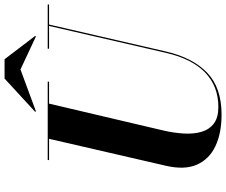

<svg xmlns="http://www.w3.org/2000/svg" viewBox="-95 -885 995 845"><g transform="rotate(-90 402.5 -462.5)"><path d="M519.3 -869.9 335.4 -802 332.5 -804.9 479.2 -939.9H564.2L667.2 -804.9L664.3 -802ZM120.6 -750H465.6V-744.1H368.9L250.5 -240.2Q239.7 -193.4 237.3 -150.1Q234.9 -106.9 245 -72.8Q255.1 -38.6 281.4 -18.8Q307.6 1 354 1Q446 1 506.3 -57.7Q566.7 -116.5 592.5 -230L710.9 -744.1H610.6V-750H805.4V-744.1H717L598.4 -230Q571.3 -112.1 505.2 -48.5Q439.2 15.1 320.6 15.1Q239 15.1 181.6 -12Q124.3 -39.1 100.3 -93.5Q76.4 -147.9 95.5 -230L214.1 -744.1H120.6Z"/></g></svg>

Font: Bodoni* 36
Style: Bold Italic
Weight: 700
Italic angle: -13°
Version: Version 2.000; ttfautohint (v1.8.1)